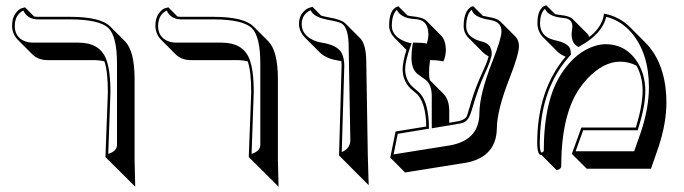

<svg xmlns="http://www.w3.org/2000/svg" viewBox="-20 -585 2601 730"><path d="M380.9 12.2 390.1 -233.9Q390.1 -313.5 377 -351.6Q358.4 -356.4 334.5 -356.4H159.7Q125 -356.9 103.5 -377.9L46.9 -434.6Q26.4 -456.1 25.9 -486.8Q25.9 -514.6 37.8 -532.2Q49.8 -549.8 62.5 -553.7L75.2 -557.1L109.4 -522.5Q116.7 -521 124 -521H250Q362.3 -520.5 398.9 -484.4L455.6 -427.7Q491.2 -390.6 491.7 -287.6V23.4Q491.7 23.4 494.1 125L437.5 68.4ZM391.6 0Q423.8 -9.8 424.8 -33.2V-344.2Q424.8 -447.3 391.6 -479Q356.9 -510.7 250 -511.2H124Q83.5 -512.2 68.8 -544.9Q37.1 -529.8 36.1 -486.8Q36.1 -443.4 74.7 -428.2Q88.4 -423.3 103 -422.9H277.8Q357.9 -422.9 382.8 -362.3Q399.9 -319.8 399.9 -233.9Z M925.8 12.2 935.1 -233.9Q935.1 -313.5 921.9 -351.6Q903.3 -356.4 879.4 -356.4H704.6Q669.9 -356.9 648.4 -377.9L591.8 -434.6Q571.3 -456.1 570.8 -486.8Q570.8 -514.6 582.8 -532.2Q594.7 -549.8 607.4 -553.7L620.1 -557.1L654.3 -522.5Q661.6 -521 668.9 -521H794.9Q907.2 -520.5 943.8 -484.4L1000.5 -427.7Q1036.1 -390.6 1036.6 -287.6V23.4Q1036.6 23.4 1039.1 125L982.4 68.4ZM936.5 0Q968.8 -9.8 969.7 -33.2V-344.2Q969.7 -447.3 936.5 -479Q901.9 -510.7 794.9 -511.2H668.9Q628.4 -512.2 613.8 -544.9Q582 -529.8 581.1 -486.8Q581.1 -443.4 619.6 -428.2Q633.3 -423.3 647.9 -422.9H822.8Q902.8 -422.9 927.7 -362.3Q944.8 -319.8 944.8 -233.9Z M1269 5.9 1278.8 -335.9Q1278.8 -345.2 1277.8 -352.5Q1268.6 -354.5 1257.3 -356.4Q1218.8 -363.3 1195.3 -386.2L1138.7 -442.9Q1117.2 -465.8 1116.7 -494.1Q1116.7 -519 1129.6 -535.2Q1142.6 -551.3 1155.3 -555.2L1168 -559.1L1200.7 -525.9Q1210.9 -522.5 1230 -519Q1278.3 -510.7 1293 -496.1L1349.6 -439.5Q1372.1 -415.5 1372.6 -349.6L1378.4 5.4L1381.8 119.1L1325.2 62.5ZM1279.3 -6.8Q1311 -20 1312 -50.8L1305.7 -405.8Q1305.7 -479 1279.3 -495.6Q1266.6 -502.9 1228 -509.3Q1179.7 -518.6 1166 -538.1Q1163.1 -542.5 1161.1 -546.4Q1127.9 -530.8 1127 -494.1Q1127 -451.7 1173.8 -431.2Q1187.5 -425.3 1202.6 -422.9Q1265.1 -413.6 1280.3 -380.9Q1288.6 -362.3 1289.1 -335.9Z M1710.4 -122.1Q1746.1 -126.5 1754.9 -143.1Q1756.3 -145.5 1772.5 -201.2Q1787.6 -252 1812.5 -306.2Q1831.5 -346.7 1837.9 -370.6Q1824.7 -377.4 1816.4 -385.7L1759.8 -442.4Q1743.2 -460 1742.7 -484.9Q1742.7 -504.9 1746.6 -520.5Q1750.5 -536.1 1755.6 -543.5Q1760.7 -550.8 1766.1 -555.4Q1771.5 -560.1 1775.9 -560.5L1779.8 -561L1815.9 -524.9Q1827.6 -522 1844.7 -519Q1870.6 -514.6 1883.3 -502.4L1939.9 -445.8Q1953.1 -431.6 1953.1 -409.7Q1953.1 -378.9 1917 -286.6Q1869.6 -165.5 1869.1 -97.7Q1867.2 20.5 1733.4 36.6L1520 70.8L1463.9 14.2L1483.9 -85L1600.6 -104Q1599.6 -187.5 1568.8 -224.1Q1567.4 -226.1 1566.4 -226.6Q1564.5 -228 1563.5 -229Q1547.4 -242.2 1539.1 -250Q1510.7 -279.8 1510.7 -323.2Q1511.2 -349.6 1525.4 -395.5L1480.5 -440.4Q1460 -461.9 1459.5 -486.8Q1459.5 -549.8 1491.7 -560.1Q1494.6 -560.5 1494.6 -561L1529.3 -526.4Q1537.1 -523.9 1548.8 -522.9Q1587.4 -519.5 1601.6 -505.9L1657.7 -449.2Q1674.8 -430.7 1675.3 -394.5Q1674.8 -372.6 1666 -351.6Q1643.1 -356.4 1615.2 -356.4Q1611.3 -332 1611.3 -307.6Q1611.3 -291.5 1614.3 -280.3L1667 -227.5Q1688 -205.1 1688 -162.6V-118.2ZM1711.9 -112.3 1621.6 -97.2V-219.2Q1621.6 -262.7 1598.6 -281.2Q1591.3 -287.1 1571.3 -300.8Q1544.9 -318.8 1544.4 -363.8Q1544.4 -390.1 1548.8 -414.6L1550.3 -422.9H1558.6Q1585.4 -422.9 1603 -419.4Q1608.4 -438 1608.9 -451.2Q1608.9 -503.4 1571.3 -510.7Q1564 -512.2 1547.9 -513.2Q1503.4 -518.6 1488.8 -547.4Q1470.2 -530.8 1469.7 -486.8Q1469.7 -451.2 1511.7 -430.7Q1522.9 -425.3 1533.7 -422.9L1544.9 -420.4L1541 -409.7Q1521 -353.5 1520.5 -323.2Q1520.5 -281.7 1548.3 -255.4Q1556.6 -247.6 1569.8 -236.8Q1605.5 -207 1610.4 -120.1Q1610.8 -111.8 1610.8 -104V-95.7L1492.2 -76.2L1476.6 2L1675.3 -29.8Q1801.8 -45.4 1802.7 -153.8Q1802.7 -226.1 1852.5 -352.1Q1886.7 -439 1886.7 -465.8Q1886.7 -502 1845.2 -508.8Q1843.8 -508.8 1843.3 -509.3Q1789.1 -517.1 1776.4 -541Q1774.4 -544.9 1773.4 -547.9Q1753.4 -531.7 1752.4 -484.9Q1752.4 -440.9 1814.9 -426.3Q1816.4 -425.8 1816.9 -425.8Q1848.6 -416.5 1849.6 -381.8Q1849.1 -359.4 1821.8 -301.8Q1797.9 -250 1772.9 -164.1Q1763.2 -129.4 1745.6 -120.6Q1733.4 -115.2 1711.9 -112.3Z M2276.4 -533.2Q2334 -522.9 2376 -481L2432.6 -424.3Q2505.9 -351.1 2513.2 -219.7Q2513.7 -207 2513.7 -195.3Q2513.7 -116.7 2483.9 -26.4L2455.1 56.6H2210.9L2154.3 0L2190.4 -100.1H2397.5Q2423.3 -183.1 2423.3 -241.2Q2422.9 -293.9 2399.9 -335.4Q2370.6 -350.6 2337.9 -350.6Q2274.4 -350.6 2212.4 -285.2Q2194.8 -266.1 2181.2 -245.6Q2114.3 -145.5 2113.8 47.4Q2113.8 55.7 2102.1 60.5Q2098.6 61.5 2095.7 61.5L2039.6 4.9Q2034.2 3.9 2030.8 1.5Q2022.5 -8.3 2022.5 -42Q2022.9 -242.2 2130.4 -369.6Q2112.8 -376.5 2100.6 -387.7L2043.9 -444.3Q2023.4 -465.8 2023.4 -497.1Q2023.4 -554.2 2055.2 -564.5Q2057.6 -564.9 2057.1 -564.9L2090.8 -531.2Q2099.6 -529.3 2111.3 -527.8Q2144.5 -524.4 2156.2 -513.7L2212.9 -457Q2218.3 -450.7 2220.7 -444.3Q2271 -483.9 2276.4 -533.2ZM2284.7 -521Q2270.5 -456.5 2184.1 -409.2L2179.2 -406.2L2174.3 -409.2Q2153.8 -422.4 2153.3 -453.1Q2153.3 -460.9 2154.8 -469.2Q2156.2 -478.5 2156.2 -484.9Q2156.2 -511.2 2127.9 -516.1Q2121.1 -517.1 2110.4 -518.1Q2065.4 -523.9 2051.8 -551.3Q2034.2 -535.6 2033.2 -497.1Q2033.2 -447.8 2082.5 -434.1Q2085.4 -433.1 2087.4 -432.6Q2138.2 -422.4 2147 -400.9Q2150.4 -392.1 2150.4 -380.9V-377L2147.9 -374Q2037.1 -252.9 2032.7 -56.6Q2032.7 -48.8 2032.2 -42Q2032.2 -6.3 2039.6 -4.9Q2043.9 -5.9 2047.4 -10.3Q2047.9 -206.5 2116.2 -307.6Q2169.4 -388.2 2242.7 -410.6Q2263.2 -416.5 2281.2 -417Q2361.8 -417 2405.8 -345.2Q2433.1 -298.8 2433.6 -241.2Q2433.6 -181.2 2406.7 -97.2L2404.8 -89.8H2197.3L2168.5 -9.8H2391.1L2418 -86.4Q2446.8 -175.3 2447.3 -252Q2447.3 -383.8 2379.4 -462.4Q2338.9 -507.8 2284.7 -521Z"/></svg>

Font: Linux Biolinum Shadow O
Style: Regular
Weight: 400
Designer: Philipp H. Poll
Foundry: Philipp H. Poll
Version: Version 1.0.4